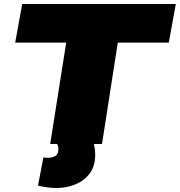

<svg xmlns="http://www.w3.org/2000/svg" viewBox="-20 -720 899 960"><path d="M170 208 197 67Q201 68 208 68.5Q215 69 220 69Q240 69 256 60.5Q272 52 272 25Q272 12 266 0H231L311 -507H56L91 -700H859L824 -507H569L490 0H449Q456 25 456 54Q456 110 429 146.5Q402 183 357.5 201.5Q313 220 263 220Q240 220 217.5 217Q195 214 170 208Z"/></svg>

Font: Georama Expanded Black
Style: Italic
Weight: 900
Width: 7
Italic angle: -9°
Designer: Jean-Baptiste Levee
Foundry: Production Type
Version: Version 1.000